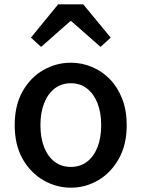

<svg xmlns="http://www.w3.org/2000/svg" viewBox="-20 -854 655 888"><path d="M308 14Q240 14 180.5 -20.5Q121 -55 84.5 -119.5Q48 -184 48 -275Q48 -367 84.5 -431.5Q121 -496 180.5 -530Q240 -564 308 -564Q358 -564 405 -544.5Q452 -525 488 -488Q524 -451 545 -397.5Q566 -344 566 -275Q566 -184 529.5 -119.5Q493 -55 434.5 -20.5Q376 14 308 14ZM308 -82Q351 -82 382.5 -106Q414 -130 431 -173.5Q448 -217 448 -275Q448 -333 431 -376.5Q414 -420 382.5 -444.5Q351 -469 308 -469Q264 -469 232.5 -444.5Q201 -420 184 -376.5Q167 -333 167 -275Q167 -217 184 -173.5Q201 -130 232.5 -106Q264 -82 308 -82ZM123 -680 249 -834H365L492 -680L445 -637L310 -756H305L170 -637Z"/></svg>

Font: Noto Sans SC Thin Medium
Style: Regular
Weight: 500
Version: Version 2.004-H2;hotconv 1.0.118;makeotfexe 2.5.65603